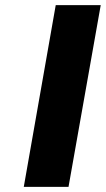

<svg xmlns="http://www.w3.org/2000/svg" viewBox="-20 -731 414 751"><path d="M248 0 374 -711H198L73 0Z"/></svg>

Font: Asimov
Style: XWidIt
Weight: 500
Designer: Google
Version: Version 2.000980; 2014